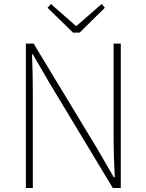

<svg xmlns="http://www.w3.org/2000/svg" viewBox="-20 -945 736 965"><path d="M110 0V-726H149L469 -197L552 -54H557Q554 -107 552.5 -157.5Q551 -208 551 -259V-726H587V0H547L228 -529L145 -672H141Q143 -621 144 -573Q145 -525 145 -473V0ZM347 -781 219 -906 236 -925 361 -815H365L491 -925L507 -906L380 -781Z"/></svg>

Font: Noto Sans HK Thin
Style: Regular
Weight: 100
Designer: Ryoko NISHIZUKA 西塚涼子 (kana, bopomofo & ideographs); Paul D. Hunt (Latin, Greek & Cyrillic); Sandoll Communications 산돌커뮤니
Foundry: Adobe
Version: Version 2.004-H2;hotconv 1.0.118;makeotfexe 2.5.65603